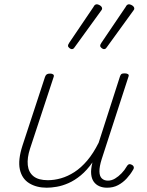

<svg xmlns="http://www.w3.org/2000/svg" viewBox="-20 -858 686 895"><path d="M198 17Q150 17 116 -4Q82 -25 72.5 -68.5Q63 -112 85 -180L190 -500Q193 -508 198 -511.5Q203 -515 214 -515Q223 -515 228 -511Q233 -507 230 -499L120 -165Q106 -122 109.5 -88.5Q113 -55 136 -36.5Q159 -18 203 -18Q233 -18 264.5 -27Q296 -36 327 -56Q358 -76 386.5 -109.5Q415 -143 440 -193L539 -501Q542 -510 546 -513Q550 -516 561 -516Q571 -516 576.5 -512.5Q582 -509 579 -501L454 -116Q443 -81 443.5 -58.5Q444 -36 455 -26Q466 -16 483 -16Q500 -16 516 -25.5Q532 -35 546.5 -50Q561 -65 570 -81Q573 -87 578.5 -91Q584 -95 594 -90Q602 -86 603.5 -79.5Q605 -73 600 -66Q588 -45 570.5 -26Q553 -7 530.5 5Q508 17 479 17Q459 17 443 10Q427 3 417 -11Q407 -25 405 -46.5Q403 -68 410 -97L411 -101Q385 -64 356.5 -40.5Q328 -17 299.5 -4.5Q271 8 245 12.5Q219 17 198 17ZM314 -629Q310 -629 303.5 -634Q297 -639 297 -645Q297 -647 298 -650Q299 -653 303 -659L416 -826Q418 -831 422 -834.5Q426 -838 431 -838Q435 -838 441 -835.5Q447 -833 451.5 -828.5Q456 -824 456 -818Q456 -815 454 -812Q452 -809 449 -805L328 -638Q324 -632 321 -630.5Q318 -629 314 -629ZM464 -629Q460 -629 453.5 -634Q447 -639 447 -645Q447 -647 448 -650Q449 -653 453 -659L566 -826Q568 -831 572 -834.5Q576 -838 581 -838Q585 -838 591 -835.5Q597 -833 601.5 -828.5Q606 -824 606 -818Q606 -815 604 -812Q602 -809 599 -805L478 -638Q474 -632 471 -630.5Q468 -629 464 -629Z"/></svg>

Font: Playwrite RO Thin
Style: Regular
Weight: 250
Version: Version 1.002